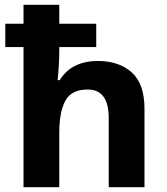

<svg xmlns="http://www.w3.org/2000/svg" viewBox="-20 -780 697 800"><path d="M227 -760V-681H381V-584H227V-575Q227 -535 224.5 -498Q222 -461 220 -446H229Q255 -488 295.5 -507Q336 -526 387 -526Q476 -526 529 -478.3Q582 -430.6 582 -326V0H433V-289Q433 -407 345 -407Q278 -407 252.5 -360.6Q227 -314.2 227 -227V0H78V-584H2V-681H78V-760Z"/></svg>

Font: Noto Sans Ol Chiki
Style: Regular
Weight: 400
Designer: Monotype Design Team, Lewis McGuffie
Foundry: Monotype Imaging Inc.
Version: Version 2.003